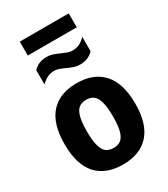

<svg xmlns="http://www.w3.org/2000/svg" viewBox="-229 -1047 1013 1160"><g transform="rotate(-30 277.5 -467.0)"><path d="M31 -271Q31 -415 94.8 -485.5Q158.5 -556 277.5 -556Q396 -556 460 -484.8Q524 -413.5 524 -272.5Q524 -130.5 460 -60Q396 10.5 277.5 10.5Q159 10.5 95 -59.5Q31 -129.5 31 -271ZM368.5 -271Q368.5 -337 358 -374Q347.5 -411 327.8 -425.8Q308 -440.5 277.5 -440.5Q247 -440.5 227.2 -425.8Q207.5 -411 197 -374.5Q186.5 -338 186.5 -273Q186.5 -207.5 197 -170.8Q207.5 -134 227 -119.5Q246.5 -105 277.5 -105Q308.5 -105 328 -119.5Q347.5 -134 358 -170.2Q368.5 -206.5 368.5 -271ZM268.5 -667Q244.5 -678 229.2 -683.2Q214 -688.5 198.5 -688.5Q172 -688.5 150.2 -678.2Q128.5 -668 106.5 -646V-746Q125.5 -765.5 148 -774.8Q170.5 -784 200.5 -784Q222 -784 241 -777.8Q260 -771.5 286 -759.5Q311.5 -748.5 326 -743.5Q340.5 -738.5 356 -738.5Q383 -738.5 404.5 -748.5Q426 -758.5 448 -781V-681Q429 -661 406.5 -651.8Q384 -642.5 354 -642.5Q332.5 -642.5 313.5 -648.8Q294.5 -655 268.5 -667ZM106.5 -848V-945H448V-848Z"/></g></svg>

Font: Encode Sans Semi Condensed
Style: Bold
Weight: 700
Width: 4
Designer: Multiple Designers
Foundry: Impallari Type
Version: Version 2.000